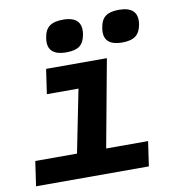

<svg xmlns="http://www.w3.org/2000/svg" viewBox="-79 -772 777 843"><g transform="rotate(-10 309.0 -350.0)"><path d="M248 -556Q158 -556 171 -634Q176 -669 196.5 -684.5Q217 -700 257 -700Q345 -700 333 -622Q327 -586 307.5 -571Q288 -556 248 -556ZM497 -556Q408 -556 421 -634Q426 -669 446 -684.5Q466 -700 506 -700Q595 -700 583 -622Q577 -587 557 -571.5Q537 -556 497 -556ZM14 0 30 -110H216L272 -390H131L147 -500H418L346 -110H533L517 0Z"/></g></svg>

Font: Hermit
Style: Bold Italic
Weight: 700
Italic angle: -10°
Designer: Pablo Caro
Version: Version 2.000;PS 002.000;hotconv 1.0.88;makeotf.lib2.5.64775